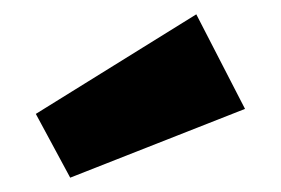

<svg xmlns="http://www.w3.org/2000/svg" viewBox="-20 -866 392 268"><path d="M254 -846 30 -707 78 -618 322 -714Z"/></svg>

Font: Fira Sans ExtraBold
Style: Regular
Weight: 800
Designer: bBox Type GmbH & Carrois Corporate GbR & Edenspiekermann AG
Foundry: bBox Type GmbH & Carrois Corporate GbR & Edenspiekermann AG
Version: Version 4.300;PS 004.300;hotconv 1.0.88;makeotf.lib2.5.64775